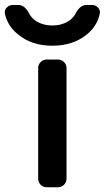

<svg xmlns="http://www.w3.org/2000/svg" viewBox="-52 -789 430 787"><path d="M-32.2 -734.4Q-32.2 -737.3 -32.2 -740.2Q-32.2 -750 -24.4 -757.8Q-14.6 -768.6 0 -768.6H23.4Q48.8 -768.6 66.4 -735.4Q74.2 -719.7 89.8 -707Q120.1 -684.6 162.6 -684.6Q205.1 -684.6 235.4 -707Q251 -719.7 258.8 -735.4Q276.4 -768.6 302.7 -768.6H326.2Q339.8 -768.6 349.6 -757.8Q357.4 -750 357.4 -740.2Q357.4 -737.3 357.4 -734.4Q346.7 -682.6 304.7 -648.4Q248 -601.6 162.6 -601.6Q77.1 -601.6 21.5 -648.4Q-21.5 -682.6 -32.2 -734.4ZM138.7 -21.5Q125 -21.5 114.7 -31.7Q104.5 -42 104.5 -56.6V-509.8Q104.5 -524.4 114.7 -534.7Q125 -544.9 138.7 -544.9H185.5Q200.2 -544.9 210.4 -534.7Q220.7 -524.4 220.7 -509.8V-56.6Q220.7 -42 210.4 -31.7Q200.2 -21.5 185.5 -21.5Z"/></svg>

Font: Gen Jyuu GothicL Medium
Style: Regular
Weight: 500
Designer: [Source Han Sans]
Ryoko NISHIZUKA  (kana & ideographs); Paul D. Hunt (Latin, Greek & Cyrillic); Wenlong ZHANG  (bopomofo
Version: Version 1.002.20150607